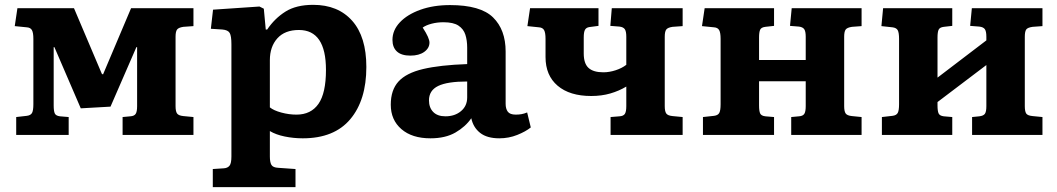

<svg xmlns="http://www.w3.org/2000/svg" viewBox="-20 -558 4372 794"><path d="M47 0V-74L91 -79Q107 -81 112.5 -91Q118 -101 118 -127V-397Q118 -423 112 -433.5Q106 -444 91 -445L41 -450L52 -524H286L401 -253L406 -250L522 -524H780V-450L738 -447Q718 -444 712 -435.5Q706 -427 706 -406V-119Q706 -98 712 -89Q718 -80 738 -78L780 -74V0H487V-74L519 -77Q535 -78 541 -87Q547 -96 547 -119V-363H544L437 -117L314 -110L205 -363H202V-122Q202 -99 206.5 -89Q211 -79 228 -77L264 -74V0Z M860 216V141L906 138Q921 137 929 127.5Q937 118 937 89V-375Q937 -409 930 -421.5Q923 -434 899 -436L852 -439L861 -518L1053 -531L1071 -522L1079 -436H1085Q1116 -482 1160.5 -510Q1205 -538 1275 -538Q1378 -538 1436.5 -472Q1495 -406 1495 -281Q1495 -144 1428.5 -65Q1362 14 1232 14Q1194 14 1157.5 6.5Q1121 -1 1096 -16V89Q1096 113 1102.5 124Q1109 135 1131 136L1202 141V216ZM1206 -84Q1266 -84 1297 -128.5Q1328 -173 1328 -269Q1328 -434 1216 -434Q1158 -434 1127 -399.5Q1096 -365 1096 -309V-114Q1112 -101 1143.5 -92.5Q1175 -84 1206 -84Z M1760 14Q1684 14 1640 -24Q1596 -62 1596 -125Q1596 -186 1628 -221Q1660 -256 1729.5 -272.5Q1799 -289 1912 -293V-361Q1912 -391 1904.5 -414.5Q1897 -438 1876 -452Q1855 -466 1814 -466Q1788 -466 1765 -460Q1742 -454 1728 -444Q1743 -421 1749.5 -406Q1756 -391 1756 -382Q1756 -359 1734.5 -343.5Q1713 -328 1677 -328Q1640 -328 1621.5 -345Q1603 -362 1603 -393Q1603 -433 1633.5 -465.5Q1664 -498 1718 -517.5Q1772 -537 1841 -537Q1967 -537 2019 -486Q2071 -435 2071 -345V-129Q2071 -108 2080 -96Q2089 -84 2113 -84Q2126 -84 2137 -86Q2148 -88 2160 -93L2175 -31Q2154 -14 2119 0Q2084 14 2045 14Q1994 14 1965.5 -8.5Q1937 -31 1929 -69Q1905 -34 1863.5 -10Q1822 14 1760 14ZM1822 -77Q1861 -77 1886.5 -98.5Q1912 -120 1912 -155V-221Q1830 -221 1792 -202.5Q1754 -184 1754 -143Q1754 -113 1771.5 -95Q1789 -77 1822 -77Z M2505 0V-74L2542 -77Q2558 -78 2564 -87Q2570 -96 2570 -119V-200Q2540 -182 2504 -171.5Q2468 -161 2425 -161Q2336 -161 2286 -203.5Q2236 -246 2236 -322V-397Q2236 -423 2230 -433.5Q2224 -444 2209 -445L2161 -450L2172 -524H2455V-451L2417 -446Q2404 -444 2399 -434.5Q2394 -425 2394 -403V-337Q2394 -295 2414 -277Q2434 -259 2475 -259Q2500 -259 2526 -267.5Q2552 -276 2570 -290V-406Q2570 -428 2564 -437Q2558 -446 2542 -448L2504 -451L2510 -524H2803V-450L2761 -447Q2741 -444 2735 -435.5Q2729 -427 2729 -406V-119Q2729 -98 2735 -89Q2741 -80 2761 -78L2803 -74V0Z M2887 0V-74L2933 -79Q2949 -81 2954.5 -91Q2960 -101 2960 -127V-397Q2960 -423 2954 -433.5Q2948 -444 2933 -445L2883 -450L2894 -524H3181V-451L3145 -447Q3128 -445 3123.5 -435Q3119 -425 3119 -403V-310H3312V-406Q3312 -428 3306 -437Q3300 -446 3284 -448L3247 -451L3254 -524H3543V-450L3503 -447Q3483 -444 3477 -435.5Q3471 -427 3471 -406V-119Q3471 -98 3477 -89Q3483 -80 3503 -78L3543 -74V0H3252V-74L3284 -77Q3300 -78 3306 -87Q3312 -96 3312 -119V-222H3119V-122Q3119 -99 3123.5 -89Q3128 -79 3145 -77L3181 -74V0Z M3627 0V-74L3671 -79Q3687 -81 3692.5 -91Q3698 -101 3698 -127V-397Q3698 -423 3692.5 -433Q3687 -443 3671 -445L3625 -450L3632 -524H3918V-451L3883 -447Q3866 -445 3861.5 -435Q3857 -425 3857 -403V-237L4059 -391V-406Q4059 -428 4053 -437Q4047 -446 4030 -448L3992 -451L3999 -524H4291V-450L4250 -447Q4229 -444 4223.5 -435.5Q4218 -427 4218 -406V-119Q4218 -98 4223.5 -89Q4229 -80 4250 -78L4291 -74V0H4000V-74L4030 -77Q4047 -79 4053 -87.5Q4059 -96 4059 -119V-289L3857 -136V-122Q3857 -99 3861.5 -89Q3866 -79 3883 -77L3918 -74V0Z"/></svg>

Font: Literata 7pt
Style: Bold
Weight: 700
Designer: Latin by Veronika Burian and Jose Scaglione. Greek by Irene Vlachou. Cyrillic by Vera Evstafieva.
Foundry: TypeTogether
Version: Version 3.002